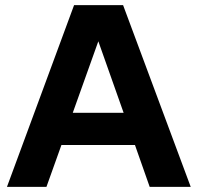

<svg xmlns="http://www.w3.org/2000/svg" viewBox="-20 -724 766 744"><path d="M719 0H560L503 -162H218L160 0H7L267 -704H457ZM361 -564 262 -287H459Z"/></svg>

Font: CBA Beacon Sans Extra Bold
Style: Regular
Weight: 800
Designer: Wei Huang
Foundry: Wei Huang
Version: Version 1.002